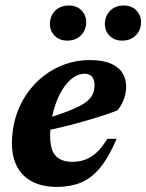

<svg xmlns="http://www.w3.org/2000/svg" viewBox="-20 -684 546 716"><path d="M295 -409Q274.5 -409 255.2 -396.2Q236 -383.5 220 -361Q204 -338.5 192.2 -309Q180.5 -279.5 173.8 -245.8Q167 -212 167 -177Q167 -124 188.2 -102.2Q209.5 -80.5 248.5 -80.5Q275 -80.5 297.2 -88.5Q319.5 -96.5 340 -115Q360.5 -133.5 380 -166.5H415Q385.5 -97 352.8 -57.8Q320 -18.5 281 -2.8Q242 13 193 13Q139 13 101.2 -6.2Q63.5 -25.5 44 -62Q24.5 -98.5 24.5 -149.5Q24.5 -202.5 39.2 -249.8Q54 -297 81 -335.5Q108 -374 144.5 -402Q181 -430 224.2 -445Q267.5 -460 314.5 -460Q363.5 -460 393.5 -446.8Q423.5 -433.5 437 -411.2Q450.5 -389 450.5 -361Q450.5 -337.5 441.8 -313.8Q433 -290 417.5 -272Q386 -260 351 -249Q316 -238 279.2 -227.8Q242.5 -217.5 205.5 -208.8Q168.5 -200 132.5 -192.5L134.5 -236.5Q185.5 -251.5 220.5 -264.5Q255.5 -277.5 277.8 -289.2Q300 -301 311.8 -313Q323.5 -325 328 -338.2Q332.5 -351.5 332.5 -367Q332.5 -380.5 328.2 -389.8Q324 -399 316 -404Q308 -409 295 -409ZM231 -532.5Q202 -532.5 184 -550.5Q166 -568.5 166 -595Q166 -613.5 174.5 -629.2Q183 -645 198.8 -654.2Q214.5 -663.5 236.5 -663.5Q266 -663.5 283.8 -645.5Q301.5 -627.5 301.5 -600.5Q301.5 -582 293 -566.8Q284.5 -551.5 269 -542Q253.5 -532.5 231 -532.5ZM435.5 -532.5Q406.5 -532.5 388.8 -550.5Q371 -568.5 371 -595Q371 -613.5 379.5 -629.2Q388 -645 403.8 -654.2Q419.5 -663.5 441 -663.5Q470.5 -663.5 488.2 -645.5Q506 -627.5 506 -600.5Q506 -582 497.5 -566.8Q489 -551.5 473.5 -542Q458 -532.5 435.5 -532.5Z"/></svg>

Font: Newsreader 16pt 16pt
Style: Bold Italic
Weight: 700
Italic angle: -17°
Version: Version 1.003